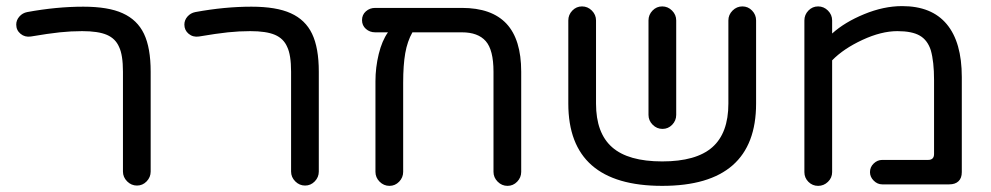

<svg xmlns="http://www.w3.org/2000/svg" viewBox="-20 -603 3248 629"><path d="M382.8 -41V-368.2Q382.8 -422.9 370.1 -449.2Q358.4 -476.6 330.1 -488.8Q301.8 -501 249 -501Q212.9 -501 175.8 -497.1Q138.7 -493.2 81.1 -483.4Q61.5 -480.5 47.4 -492.2Q33.2 -503.9 33.2 -522.5Q33.2 -537.1 43.5 -548.8Q53.7 -560.5 69.3 -563.5Q165 -581.1 252.9 -581.1Q335 -581.1 381.8 -559.6Q429.7 -538.1 451.7 -492.2Q473.6 -446.3 473.6 -368.2V-41Q473.6 -22.5 460.4 -8.8Q447.3 4.9 428.7 4.9Q410.2 4.9 396.5 -8.8Q382.8 -22.5 382.8 -41Z M933.6 -41V-368.2Q933.6 -422.9 920.9 -449.2Q909.2 -476.6 880.9 -488.8Q852.5 -501 799.8 -501Q763.7 -501 726.6 -497.1Q689.5 -493.2 631.8 -483.4Q612.3 -480.5 598.1 -492.2Q584 -503.9 584 -522.5Q584 -537.1 594.2 -548.8Q604.5 -560.5 620.1 -563.5Q715.8 -581.1 803.7 -581.1Q885.7 -581.1 932.6 -559.6Q980.5 -538.1 1002.4 -492.2Q1024.4 -446.3 1024.4 -368.2V-41Q1024.4 -22.5 1011.2 -8.8Q998 4.9 979.5 4.9Q960.9 4.9 947.3 -8.8Q933.6 -22.5 933.6 -41Z M1210 -40V-336.9Q1210 -381.8 1220.7 -425.8Q1231.4 -469.7 1251 -497.1H1209Q1191.4 -497.1 1178.7 -508.3Q1166 -519.5 1166 -537.1Q1166 -554.7 1178.7 -565.9Q1191.4 -577.1 1209 -577.1H1493.2Q1590.8 -577.1 1639.2 -525.4Q1687.5 -473.6 1687.5 -368.2V-40Q1687.5 -21.5 1674.3 -7.8Q1661.1 5.9 1642.6 5.9Q1624 5.9 1610.4 -7.8Q1596.7 -21.5 1596.7 -40V-368.2Q1596.7 -439.5 1571.3 -468.3Q1545.9 -497.1 1493.2 -497.1H1331.1Q1314.5 -467.8 1307.6 -428.7Q1300.8 -389.6 1300.8 -332V-40Q1300.8 -21.5 1287.6 -7.8Q1274.4 5.9 1255.9 5.9Q1237.3 5.9 1223.6 -7.8Q1210 -21.5 1210 -40Z M1841.8 -263.7V-536.1Q1841.8 -554.7 1855 -568.4Q1868.2 -582 1886.7 -582Q1905.3 -582 1918.9 -568.4Q1932.6 -554.7 1932.6 -536.1V-263.7Q1932.6 -167 1985.4 -120.6Q2038.1 -74.2 2149.4 -74.2Q2260.7 -74.2 2313.5 -120.6Q2366.2 -167 2366.2 -263.7V-536.1Q2366.2 -554.7 2379.9 -568.4Q2393.6 -582 2412.1 -582Q2430.7 -582 2443.8 -568.4Q2457 -554.7 2457 -536.1V-263.7Q2457 5.9 2149.4 5.9Q1841.8 5.9 1841.8 -263.7ZM2104.5 -536.1Q2104.5 -554.7 2117.7 -568.4Q2130.9 -582 2149.4 -582Q2168 -582 2181.6 -568.4Q2195.3 -554.7 2195.3 -536.1V-226.6Q2195.3 -208 2182.1 -194.3Q2168.9 -180.7 2150.4 -180.7Q2131.8 -180.7 2118.2 -194.3Q2104.5 -208 2104.5 -226.6Z M2615.2 -39.1V-536.1Q2615.2 -554.7 2628.4 -568.4Q2641.6 -582 2660.2 -582Q2678.7 -582 2692.4 -568.4Q2706.1 -554.7 2706.1 -536.1V-493.2Q2747.1 -530.3 2811 -556.6Q2875 -583 2935.5 -583Q3032.2 -583 3081.5 -523.9Q3130.9 -464.8 3130.9 -350.6V-39.1Q3130.9 -19.5 3120.1 -9.3Q3109.4 1 3089.8 1H2870.1Q2854.5 1 2842.3 -11.2Q2830.1 -23.4 2830.1 -39.1Q2830.1 -55.7 2842.3 -67.4Q2854.5 -79.1 2870.1 -79.1H3020.5Q3040 -79.1 3040 -98.6V-340.8Q3040 -401.4 3029.3 -438.5Q3018.6 -471.7 2993.2 -486.3Q2967.8 -501 2919.9 -501Q2867.2 -501 2805.2 -472.2Q2743.2 -443.4 2706.1 -405.3V-39.1Q2706.1 -20.5 2692.4 -7.3Q2678.7 5.9 2660.2 5.9Q2641.6 5.9 2628.4 -7.3Q2615.2 -20.5 2615.2 -39.1Z"/></svg>

Font: jf-openhuninn-2.0
Style: Regular
Weight: 400
Designer: [Kosugi Maru]
Designed by MOTOYA      

[Varela Round]
Joe Prince (Latin component); Avraham Cornfeld (Hebrew component)
Foundry: justfont CO.,LTD.
Version: 2.0